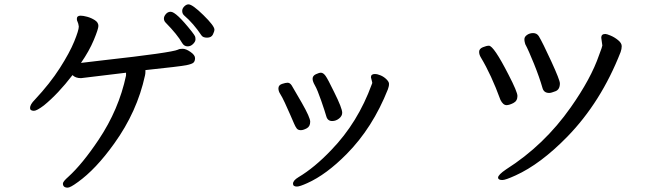

<svg xmlns="http://www.w3.org/2000/svg" viewBox="-20 -809 3040 882"><path d="M291 53Q269 53 269 34Q269 25 294 3Q358 -55 433 -167Q526 -306 559 -462V-475L352 -450Q327 -450 313 -464Q247 -378 182 -325Q149 -300 136 -300Q118 -300 118 -313Q118 -329 140 -351Q210 -426 255 -496.5Q300 -567 321 -618.5Q342 -670 342 -687Q340 -702 336.5 -708.5Q333 -715 333 -722Q333 -737 350 -737Q362 -737 380.5 -732Q399 -727 415.5 -716.5Q432 -706 432 -690Q432 -676 411 -625.5Q390 -575 352 -520L453 -532Q768 -567 798 -581Q804 -585 819 -585Q834 -585 855 -570.5Q876 -556 876 -542Q876 -529 869.5 -522Q863 -515 836 -509.5Q809 -504 648 -487V-479Q648 -470 646 -462Q610 -296 505 -150Q420 -31 337 28Q303 53 291 53ZM842 -596Q826 -596 817 -611Q795 -650 741 -705Q733 -713 733 -724Q733 -734 742 -744.5Q751 -755 764 -755Q789 -755 861 -664Q874 -647 876 -642Q878 -637 878 -628Q878 -618 867 -607Q856 -596 842 -596ZM931 -636Q912 -636 905 -647Q869 -701 826 -738Q817 -746 817 -759Q817 -770 826.5 -779.5Q836 -789 846 -789Q864 -789 914.5 -739.5Q965 -690 965 -673Q965 -665 958 -650.5Q951 -636 931 -636Z M1362 -211Q1349 -211 1343 -219Q1337 -227 1331 -241Q1325 -255 1313 -282.5Q1301 -310 1288.5 -337Q1276 -364 1267.5 -377Q1259 -390 1259 -403Q1259 -418 1275.5 -423.5Q1292 -429 1301 -429Q1312 -429 1320 -416.5Q1328 -404 1366.5 -336.5Q1405 -269 1405 -250Q1405 -228 1389 -219.5Q1373 -211 1362 -211ZM1344 48Q1326 48 1326 35Q1326 20 1351 5Q1425 -39 1502 -120Q1624 -246 1688 -422Q1690 -425 1690 -430L1684 -454Q1684 -469 1702 -469Q1714 -469 1729 -462.5Q1744 -456 1755.5 -444.5Q1767 -433 1767 -424Q1767 -416 1765.5 -411Q1764 -406 1762 -399Q1692 -222 1572 -101Q1479 -7 1392 32Q1357 48 1344 48ZM1506 -253Q1485 -253 1479 -274.5Q1473 -296 1455.5 -346.5Q1438 -397 1427 -416Q1416 -435 1416 -447Q1416 -461 1431 -468Q1446 -475 1454 -475Q1465 -475 1475.5 -460.5Q1486 -446 1515 -386Q1552 -312 1552 -291Q1552 -276 1537.5 -264.5Q1523 -253 1506 -253Z M2307 -326Q2291 -326 2279 -350Q2237 -465 2189 -545Q2181 -558 2181 -571Q2181 -585 2198 -592Q2215 -599 2226 -599Q2248 -599 2316 -466Q2357 -387 2357 -368Q2357 -345 2338 -335.5Q2319 -326 2307 -326ZM2288 18Q2268 18 2268 7Q2268 -6 2305 -31Q2480 -142 2602 -316Q2695 -448 2732 -556Q2747 -595 2747 -600L2742 -636Q2742 -653 2761 -653Q2767 -653 2785 -645.5Q2803 -638 2819.5 -624.5Q2836 -611 2836 -597Q2836 -584 2831 -570Q2741 -340 2586 -181Q2463 -55 2348 -3Q2302 18 2288 18ZM2503 -382Q2478 -382 2472 -405Q2458 -454 2433 -516Q2408 -578 2393 -606Q2392 -611 2390.5 -615.5Q2389 -620 2389 -629Q2389 -640 2401 -648.5Q2413 -657 2429 -657Q2446 -657 2455 -643Q2473 -613 2512.5 -527Q2552 -441 2552 -426Q2552 -398 2532 -390Q2512 -382 2503 -382Z"/></svg>

Font: ToneOZ-Pinyin-WenKai-Medium
Style: Medium
Weight: 700
Designer: Fontworks Inc.
Foundry: ToneOZ
Version: Version 0.240331